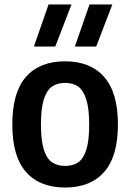

<svg xmlns="http://www.w3.org/2000/svg" viewBox="-20 -828 582 858"><path d="M35 -271Q35 -415 96 -484.5Q157 -554 271 -554Q384 -554 445.5 -484Q507 -414 507 -272Q507 -129 445.5 -59.5Q384 10 271 10Q158 10 96.5 -59.2Q35 -128.5 35 -271ZM378.5 -270.5Q378.5 -342 365.8 -383Q353 -424 329.8 -440.8Q306.5 -457.5 271 -457.5Q235.5 -457.5 212 -440.8Q188.5 -424 175.8 -383.5Q163 -343 163 -272.5Q163 -201.5 175.5 -160.8Q188 -120 211.8 -103.2Q235.5 -86.5 271 -86.5Q306.5 -86.5 330 -103Q353.5 -119.5 366 -160Q378.5 -200.5 378.5 -270.5ZM131.5 -620 197 -808H299.5L227 -620ZM314.5 -620 380 -808H482L410 -620Z"/></svg>

Font: Encode Sans Semi Condensed SmBd
Style: Regular
Weight: 600
Width: 4
Designer: Multiple Designers
Foundry: Impallari Type
Version: Version 2.000